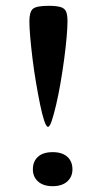

<svg xmlns="http://www.w3.org/2000/svg" viewBox="-20 -630 349 660"><path d="M145 -194Q139 -194 132 -215Q125 -236 118 -270Q111 -304 104 -345Q97 -386 92 -426.5Q87 -467 84 -501.5Q81 -536 81 -557Q81 -589 93 -599.5Q105 -610 147 -610Q175 -610 189 -605.5Q203 -601 207.5 -589.5Q212 -578 212 -556Q212 -536 209 -501.5Q206 -467 200.5 -426Q195 -385 188 -344.5Q181 -304 173 -270Q165 -236 158 -215Q151 -194 145 -194ZM161 10Q129 10 111 -6Q93 -22 93 -48Q93 -75 110.5 -91Q128 -107 161 -107Q194 -107 211.5 -91Q229 -75 229 -48Q229 -22 211 -6Q193 10 161 10Z"/></svg>

Font: Red Rose Medium
Style: Regular
Weight: 500
Designer: Jaikishan Patel
Version: Version 2.000